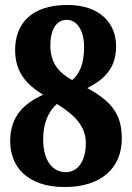

<svg xmlns="http://www.w3.org/2000/svg" viewBox="-20 -744 532 774"><path d="M241 10C388 10 471 -67 471 -185C471 -282 432 -334 332 -389C404 -426 448 -471 448 -558C448 -651 382 -724 252 -724C100 -724 41 -642 41 -543C41 -454 85 -404 154 -362C78 -328 21 -276 21 -175C21 -75 87 10 241 10ZM271 -421C217 -451 183 -490 183 -560C183 -623 206 -664 249 -664C294 -664 319 -615 319 -555C319 -486 300 -446 271 -421ZM245 -50C193 -50 154 -95 154 -182C154 -248 175 -294 209 -325C285 -279 326 -232 326 -167C326 -93 293 -50 245 -50Z"/></svg>

Font: Noto Serif Condensed ExtraBold
Style: Regular
Weight: 800
Width: 3
Designer: Monotype Design Team
Foundry: Monotype Imaging Inc.
Version: Version 2.013